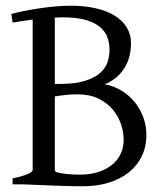

<svg xmlns="http://www.w3.org/2000/svg" viewBox="-20 -650 590 677"><path d="M201.7 -588.9Q194.8 -588.9 187.7 -588.6Q180.7 -588.4 173.3 -587.9V-354H189.9Q245.6 -354 280 -365Q314.5 -376 333.5 -393.1Q352.5 -410.2 359.4 -431.6Q366.2 -453.1 366.2 -474.1Q366.2 -498.5 358.2 -519.5Q350.1 -540.5 331.1 -555.9Q312 -571.3 280.5 -580.1Q249 -588.9 201.7 -588.9ZM253.9 -317.4Q230.5 -317.4 210.7 -315.2Q190.9 -313 173.3 -310.1V-50.8Q173.3 -46.9 177.7 -43.5Q186 -40.5 196.8 -38.8Q207.5 -37.1 218.8 -36.1Q230 -35.2 241.2 -34.7Q252.4 -34.2 262.2 -34.2Q297.4 -34.2 325.7 -43.2Q354 -52.2 374.3 -68.4Q394.5 -84.5 405.3 -107.2Q416 -129.9 416 -157.2Q416 -184.1 406.5 -212.4Q397 -240.7 377.2 -264.2Q357.4 -287.6 326.9 -302.5Q296.4 -317.4 253.9 -317.4ZM496.1 -173.8Q496.1 -132.3 479.7 -98.9Q463.4 -65.4 433.8 -42Q404.3 -18.6 363.3 -5.9Q322.3 6.8 272.9 6.8Q262.2 6.8 247.3 6.6Q232.4 6.3 215.3 5.9Q198.2 5.4 180.2 4.9Q162.1 4.4 145 3.4Q104.5 2 60.1 0H24.4V-21Q57.6 -27.8 76.4 -35.9Q95.2 -43.9 95.2 -50.8V-581.1Q76.7 -578.6 58.8 -575.9Q41 -573.2 24.4 -570.3L20 -600.6Q39.1 -606 64.2 -611.1Q89.4 -616.2 117.2 -620.4Q145 -624.5 173.8 -627.2Q202.6 -629.9 229 -629.9Q277.8 -629.9 317.4 -620.8Q356.9 -611.8 384.5 -594.7Q412.1 -577.6 427 -553.2Q441.9 -528.8 441.9 -498Q441.9 -445.3 417 -407.5Q392.1 -369.6 349.1 -353Q380.4 -347.2 407.2 -331.1Q434.1 -314.9 453.9 -291.3Q473.6 -267.6 484.9 -237.5Q496.1 -207.5 496.1 -173.8Z"/></svg>

Font: Gentium Unicode
Style: Regular
Weight: 400
Version: Version 1.009